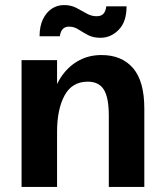

<svg xmlns="http://www.w3.org/2000/svg" viewBox="-20 -737 646 757"><path d="M409 -281Q409 -352 389.5 -383.5Q370 -415 326 -415Q264 -415 234.5 -360.5Q205 -306 205 -217L190 -278L186 -351Q199 -404 226.5 -441.5Q254 -479 293 -499.5Q332 -520 380 -520Q460 -520 504.5 -468.5Q549 -417 549 -309V0H409ZM65 -500H205V0H65ZM376 -588Q347 -588 326.5 -599Q306 -610 289 -621Q272 -632 252 -632Q221 -632 216 -594H136Q136 -634 149.5 -661.5Q163 -689 184.5 -703Q206 -717 232 -717Q260 -717 281 -706Q302 -695 321 -684Q340 -673 361 -673Q379 -673 388 -683Q397 -693 399 -712H479Q479 -651 448 -619.5Q417 -588 376 -588Z"/></svg>

Font: Moderustic SemiBold
Style: Regular
Weight: 600
Designer: Tural Alisoy
Foundry: TAFT Foundry
Version: Version 2.120